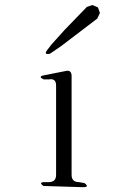

<svg xmlns="http://www.w3.org/2000/svg" viewBox="-20 -779 540 774"><path d="M155.3 -29.3Q132.8 -44.9 161.1 -44.9H176.8Q206.1 -44.9 206.1 -74.2V-434.6Q206.1 -463.9 177.7 -459H156.2Q130.9 -470.7 158.2 -475.6L247.1 -493.2Q266.6 -497.1 268.6 -475.6V-74.2Q268.6 -44.9 297.9 -44.9L320.3 -41Q342.8 -24.4 314.5 -24.4ZM372.1 -704.1 228.5 -594.7 181.6 -562.5Q154.3 -556.6 170.9 -578.1L187.5 -599.6L241.2 -659.2L330.1 -751L352.5 -758.8L375 -749L382.8 -726.6Z"/></svg>

Font: B2 Hana
Style: Regular
Weight: 500
Version: 2020-08-05; (max)